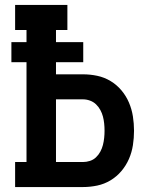

<svg xmlns="http://www.w3.org/2000/svg" viewBox="-20 -755 640 775"><path d="M41 0V-101H87V-504H26V-585H87V-634H41V-735H252V-634H206V-585H316V-504H206V-455H315Q344 -455 372.5 -449Q401 -443 426 -428Q451 -413 470 -390.5Q489 -368 500.5 -341Q512 -314 516.5 -285Q521 -256 521 -227Q521 -198 516.5 -169Q512 -140 500.5 -113.5Q489 -87 470 -64.5Q451 -42 426 -27Q401 -12 372.5 -6Q344 0 315 0ZM206 -101H315Q329 -101 343 -105.5Q357 -110 367.5 -120Q378 -130 385 -143Q392 -156 395.5 -170Q399 -184 400.5 -198.5Q402 -213 402 -227Q402 -242 400.5 -256.5Q399 -271 395.5 -284.5Q392 -298 385 -311Q378 -324 367.5 -334Q357 -344 343 -349Q329 -354 315 -354H206Z"/></svg>

Font: Iosevka Plex Etoile
Style: Bold
Weight: 700
Designer: Belleve Invis
Foundry: Belleve Invis
Version: Version 25.1.1; ttfautohint (v1.8.4)